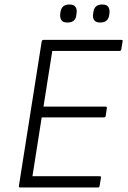

<svg xmlns="http://www.w3.org/2000/svg" viewBox="-20 -832 570 852"><path d="M70 0Q62 0 64 -8L165 -648Q167 -655 173 -655H518Q522 -655 523.5 -653.5Q525 -652 524 -648L518 -612Q517 -606 511 -606H212L173 -359H448Q456 -359 454 -351L449 -317Q447 -311 441 -311H165L124 -50H422Q430 -50 428 -43L422 -7Q421 0 415 0ZM425 -732Q406 -732 398.5 -742Q391 -752 393 -768L394 -776Q396 -794 405.5 -803Q415 -812 434 -812Q453 -812 460 -802Q467 -792 466 -776L465 -768Q463 -750 453 -741Q443 -732 425 -732ZM279 -732Q260 -732 253 -742Q246 -752 247 -768L248 -776Q250 -794 260 -803Q270 -812 288 -812Q307 -812 314.5 -802Q322 -792 320 -776L319 -768Q318 -750 308 -741Q298 -732 279 -732Z"/></svg>

Font: Sofia Sans Light
Style: Italic
Weight: 300
Italic angle: -9°
Version: Version 4.100-B